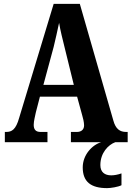

<svg xmlns="http://www.w3.org/2000/svg" viewBox="-20 -734 679 991"><path d="M5 0H225V-53H189C163 -53 154 -67 154 -90C154 -109 162 -138 165 -154L186 -235H378L404 -140C408 -127 414 -103 414 -87C414 -63 397 -53 377 -53H346V0H502C455 14 407 66 407 130C407 205 450 237 533 237C551 237 590 231 607 222V161C587 168 569 171 554 171C521 171 498 155 498 118C498 55 539 13 575 0H639V-53H631C599 -53 577 -68 565 -112L392 -714H257L79 -126C62 -65 41 -53 12 -53H5ZM204 -296 257 -492C267 -532 276 -575 285 -616C292 -574 303 -532 314 -487L361 -296Z"/></svg>

Font: Noto Serif Tamil ExtraCondensed ExtraBold
Style: Regular
Weight: 800
Width: 2
Designer: Indian Type Foundry, Tom Grace, and the Monotype Design Team
Foundry: Monotype Imaging Inc.
Version: Version 2.004